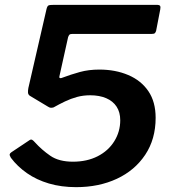

<svg xmlns="http://www.w3.org/2000/svg" viewBox="-20 -762 709 792"><path d="M626 -742Q638 -742 640.5 -737.5Q643 -733 641 -723L624 -635Q622 -628 618.5 -625Q615 -622 605 -622H278Q270 -622 267 -619.5Q264 -617 261 -609L225 -447Q224 -442 226 -440.5Q228 -439 233 -440Q273 -455 309.5 -465Q346 -475 390 -475Q456 -475 509 -452.5Q562 -430 592 -386Q622 -342 622 -276Q622 -188 579 -123.5Q536 -59 462 -24.5Q388 10 294 10Q233 10 182 -5Q131 -20 91.5 -47.5Q52 -75 25 -111Q19 -121 20 -125.5Q21 -130 27 -134L102 -184Q108 -188 113 -185Q118 -182 124 -175Q152 -144 187.5 -119.5Q223 -95 281 -95Q339 -95 383 -117.5Q427 -140 451.5 -179.5Q476 -219 476 -266Q476 -299 461 -322Q446 -345 418 -357Q390 -369 352 -369Q323 -369 297.5 -362Q272 -355 248 -343.5Q224 -332 201 -319Q194 -317 189 -317.5Q184 -318 178 -322L103 -367Q96 -372 95.5 -380Q95 -388 97 -399L172 -725Q175 -737 180 -739.5Q185 -742 203 -742Z"/></svg>

Font: Libre Franklin Thin SemiBold
Style: Italic
Weight: 600
Italic angle: -8°
Version: Version 3.000